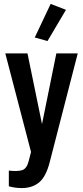

<svg xmlns="http://www.w3.org/2000/svg" viewBox="-20 -781 423 978"><path d="M91 177Q75 177 59.5 175Q44 173 25 168V88Q68 93 92 86Q116 79 126 40L138 -7L7 -509H120L194 -149L267 -509H376L234 42Q215 118 180 147.5Q145 177 91 177ZM222 -572 157 -590 238 -761 316 -731Z"/></svg>

Font: Special Gothic Condensed Medium
Style: Regular
Weight: 500
Width: 3
Designer: Alistair McCready
Foundry: Monolith
Version: Version 1.000; ttfautohint (v1.8.4.7-5d5b)